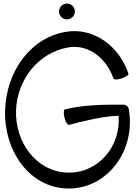

<svg xmlns="http://www.w3.org/2000/svg" viewBox="-20 -1025 797 1090"><path d="M405 -960C405 -972 400 -983 392 -992C383 -1000 372 -1005 360 -1005C348 -1005 337 -1000 328 -992C320 -983 315 -972 315 -960C315 -948 320 -937 328 -928C337 -920 348 -915 360 -915C372 -915 383 -920 392 -928C400 -937 405 -948 405 -960ZM709 -607C657 -764 510 -872 352 -844C147 -808 16 -614 9 -401C1 -173 143 37 358 45C587 53 753 -169 711 -406C708 -420 696 -431 680 -431C569 -431 457 -431 349 -404C341 -402 340 -381 346 -357C352 -332 364 -314 371 -316C464 -340 558 -364 653 -368C668 -192 534 -39 362 -45C187 -51 65 -216 71 -399C78 -574 197 -726 368 -756C482 -776 586 -693 624 -579C626 -572 647 -572 671 -580C695 -588 712 -600 709 -607Z"/></svg>

Font: Nupuram
Style: Regular
Weight: 400
Designer: Santhosh Thottingal (santhosh.thottingal@gmail.com)
Foundry: SMC
Version: Version 1.000